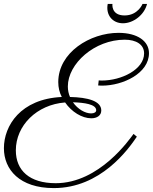

<svg xmlns="http://www.w3.org/2000/svg" viewBox="-30 -867 782 982"><path d="M475 -456 472 -430C473 -430 480 -429 492 -429C599 -429 732 -492 732 -595C732 -656 674 -699 576 -699C431 -699 268 -599 268 -447C268 -420 274 -394 286 -371C75 -361 -10 -224 -10 -109C-10 0 70 95 245 95C485 95 626 -103 670 -168L653 -182C634 -157 479 70 255 70C121 70 51 5 51 -98C51 -225 158 -332 303 -343C336 -295 389 -262 437 -262C466 -262 488 -276 488 -302C488 -351 418 -369 328 -371C321 -387 317 -405 317 -425C317 -541 453 -664 608 -664C667 -664 707 -639 707 -594C707 -512 592 -455 490 -455C480 -455 475 -456 475 -456ZM462 -303C462 -294 453 -287 436 -287C406 -287 368 -308 343 -344C401 -342 462 -334 462 -303ZM722 -847H699C699 -847 676 -788 607 -788C537 -788 545 -847 545 -847H521C510 -792 544 -748 599 -748C653 -748 709 -792 722 -847Z"/></svg>

Font: Parisienne
Style: Regular
Weight: 400
Designer: Astigmatic (AOETI)
Foundry: Astigmatic (AOETI)
Version: Version 1.000